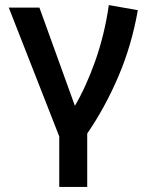

<svg xmlns="http://www.w3.org/2000/svg" viewBox="-20 -525 594 755"><path d="M213 210V11.5L14.5 -495H135L274.5 -109Q318.5 -183.5 354.8 -285.8Q391 -388 408 -505L522 -485Q497.5 -345.5 445 -223.2Q392.5 -101 323 0V210Z"/></svg>

Font: Geologica
Style: Regular
Weight: 400
Designer: Sindre Bremnes, Frode Helland
Foundry: Monokrom Skriftforlag AS
Version: Version 1.010; ttfautohint (v1.8.4.7-5d5b);gftools[0.9.28]